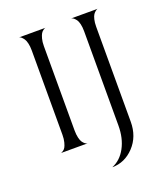

<svg xmlns="http://www.w3.org/2000/svg" viewBox="-154 -794 932 1074"><g transform="rotate(-20 312.0 -257.5)"><path d="M84 0Q86 0 89 -1Q92 -2 99.5 -7Q107 -12 112.5 -21Q118 -30 123 -49Q128 -68 128 -93V-595Q128 -620 123.5 -638.5Q119 -657 112.5 -666Q106 -675 100 -680.5Q94 -686 90 -687L85 -688H244Q242 -688 239 -687Q236 -686 228.5 -680.5Q221 -675 215.5 -666Q210 -657 205 -638.5Q200 -620 200 -595V-93Q200 -68 204.5 -49Q209 -30 215.5 -21Q222 -12 228.5 -7Q235 -2 240 -1L244 0ZM512 -596V-31Q512 57 457.5 115Q403 173 328 173Q380 152 410 96.5Q440 41 440 -35V-596Q440 -621 435.5 -639.5Q431 -658 424.5 -666.5Q418 -675 411.5 -680.5Q405 -686 400 -687L396 -688H555Q553 -688 550 -687Q547 -686 540 -680.5Q533 -675 527 -666.5Q521 -658 516.5 -639.5Q512 -621 512 -596Z"/></g></svg>

Font: Bellefair
Style: Regular
Weight: 400
Designer: Nick Shinn, Liron Lavi Turkenic
Foundry: Shinntype
Version: Version 1.003;PS 001.003;hotconv 1.0.88;makeotf.lib2.5.64775